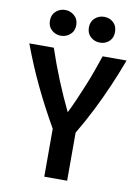

<svg xmlns="http://www.w3.org/2000/svg" viewBox="-97 -969 755 1034"><g transform="rotate(10 280.0 -452.0)"><path d="M219 0V-262Q156 -372 106.5 -476Q57 -580 15 -693H149Q177 -609 211.5 -524.5Q246 -440 283 -364Q300 -397 317.5 -437.5Q335 -478 353.5 -522.5Q372 -567 387.5 -611Q403 -655 416 -693H547Q519 -618 488.5 -547.5Q458 -477 423 -407Q388 -337 344 -263V0ZM388 -763Q359 -763 337.5 -782Q316 -801 316 -833Q316 -866 337.5 -885Q359 -904 388 -904Q418 -904 438.5 -885Q459 -866 459 -833Q459 -801 438.5 -782Q418 -763 388 -763ZM175 -763Q146 -763 124.5 -782Q103 -801 103 -833Q103 -866 124.5 -885Q146 -904 175 -904Q203 -904 225 -885Q247 -866 247 -833Q247 -801 225 -782Q203 -763 175 -763Z"/></g></svg>

Font: Ubuntu Sans Mono SemiBold
Style: Regular
Weight: 600
Monospace: yes
Designer: Dalton Maag Ltd
Foundry: Dalton Maag Ltd
Version: Version 1.006